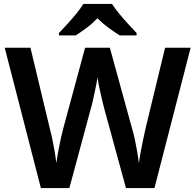

<svg xmlns="http://www.w3.org/2000/svg" viewBox="-20 -957 995 977"><path d="M950 -714 766 0H621L510 -406Q506 -420 501 -442Q496 -464 490.5 -488Q485 -512 481 -532.5Q477 -553 476 -564Q475 -553 471 -532.5Q467 -512 462 -488.5Q457 -465 452 -442.5Q447 -420 442 -404L333 0H188L4 -714H135L232 -309Q239 -283 246 -250Q253 -217 258.5 -184.5Q264 -152 267 -127Q270 -153 276 -185.5Q282 -218 289 -250Q296 -282 302 -304L413 -714H539L652 -303Q659 -281 666 -248.5Q673 -216 678.5 -183.5Q684 -151 687 -127Q690 -152 696 -184.5Q702 -217 709 -250Q716 -283 722 -309L820 -714ZM550 -937Q564 -915 586.5 -887.5Q609 -860 633 -834Q657 -808 675 -789V-777H589Q563 -793 533 -815Q503 -837 476 -864Q450 -837 421 -815.5Q392 -794 366 -777H280V-789Q299 -809 322.5 -834.5Q346 -860 368.5 -887.5Q391 -915 404 -937Z"/></svg>

Font: Noto Sans Kawi SemiBold
Style: Regular
Weight: 600
Designer: Fadhl Haqq
Version: Version 1.000